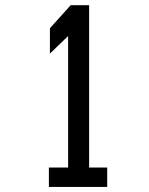

<svg xmlns="http://www.w3.org/2000/svg" viewBox="-20 -734 587 754"><path d="M247.5 -592.5 176 -523.5V-623L257.5 -713.5H330V-76H401V0H172V-76H247.5Z"/></svg>

Font: MM Phetkon
Style: Regular
Weight: 400
Designer: Khon Soe Zaw Thu
Version: Version 1.00 July 15, 2016, initial release